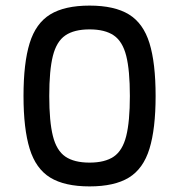

<svg xmlns="http://www.w3.org/2000/svg" viewBox="-20 -652 640 686"><path d="M300 14Q211 14 159.5 -17.5Q108 -49 86 -120.5Q64 -192 64 -309Q64 -427 86 -498Q108 -569 159.5 -600.5Q211 -632 300 -632Q389 -632 440.5 -600.5Q492 -569 514 -498Q536 -427 536 -309Q536 -192 514 -120.5Q492 -49 440.5 -17.5Q389 14 300 14ZM300 -71Q355 -71 386.5 -92.5Q418 -114 431 -166Q444 -218 444 -309Q444 -401 431 -452.5Q418 -504 386.5 -525.5Q355 -547 300 -547Q245 -547 213.5 -525.5Q182 -504 169 -452.5Q156 -401 156 -309Q156 -218 169 -166Q182 -114 213.5 -92.5Q245 -71 300 -71Z"/></svg>

Font: Victor Mono Thin SemiBold
Style: Regular
Weight: 600
Monospace: yes
Version: Version 1.561;gftools[0.9.30]